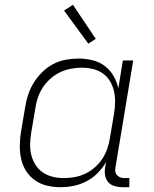

<svg xmlns="http://www.w3.org/2000/svg" viewBox="-20 -772 640 800"><path d="M232 8Q203 8 175.5 1.5Q148 -5 125.5 -21Q103 -37 88.5 -60Q74 -83 68 -110.5Q62 -138 62.5 -167Q63 -196 68 -226L85 -326Q89 -352 97.5 -378Q106 -404 121 -428Q136 -452 156.5 -472Q177 -492 201.5 -505Q226 -518 253.5 -523Q281 -528 307 -528Q337 -528 365.5 -521Q394 -514 416 -497.5Q438 -481 452.5 -456.5Q467 -432 473 -404L492 -520H535L461 -74Q459 -65 460.5 -56.5Q462 -48 467.5 -42Q473 -36 481 -33Q489 -30 498 -30H519V8H491Q474 8 458 3.5Q442 -1 431.5 -12.5Q421 -24 418 -40.5Q415 -57 418 -74L422 -97Q408 -72 387 -51Q366 -30 340 -16.5Q314 -3 286.5 2.5Q259 8 232 8ZM246 -30Q268 -30 290.5 -34Q313 -38 334.5 -48Q356 -58 375 -74.5Q394 -91 406.5 -110.5Q419 -130 427 -152.5Q435 -175 438 -197L455 -297Q459 -321 459.5 -345Q460 -369 455 -391.5Q450 -414 438.5 -433.5Q427 -453 408.5 -466Q390 -479 367 -484.5Q344 -490 320 -490Q298 -490 274.5 -485.5Q251 -481 229.5 -470.5Q208 -460 189.5 -443.5Q171 -427 158 -407Q145 -387 137.5 -364.5Q130 -342 127 -319L110 -219Q106 -195 105.5 -171.5Q105 -148 110.5 -126Q116 -104 128 -85Q140 -66 158.5 -53.5Q177 -41 199.5 -35.5Q222 -30 246 -30ZM348 -590 247 -728 284 -752 379 -610Z"/></svg>

Font: Iosevka Extralight Extended
Style: Italic
Weight: 200
Width: 7
Italic angle: -9°
Monospace: yes
Designer: Belleve Invis
Foundry: Belleve Invis
Version: Version 32.5.0; ttfautohint (v1.8.4)